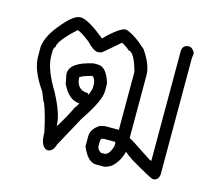

<svg xmlns="http://www.w3.org/2000/svg" viewBox="-76 -563 735 657"><g transform="rotate(15 291.5 -234.5)"><path d="M132.8 -470.7H138.7Q166.5 -465.8 222.7 -419.9Q272.9 -470.7 294.9 -470.7Q325.7 -461.4 369.1 -421.9Q402.3 -374.5 402.3 -337.9V-115.2Q406.2 -115.2 488.3 -60.5Q490.2 -60.5 494.1 -58.6V-445.3Q494.1 -470.7 517.6 -470.7Q529.8 -470.7 539.1 -453.1L537.1 -433.6V-21.5Q533.7 0 515.6 0Q507.8 0 431.6 -44.9Q418 -53.7 402.3 -66.4Q393.1 -29.3 367.2 -7.8Q350.6 2 341.8 2H314.5Q284.7 2 263.7 -48.8V-84Q263.7 -110.4 293 -128.9Q308.6 -132.8 312.5 -132.8H359.4V-337.9Q341.8 -404.3 320.3 -404.3Q318.4 -409.2 293 -423.8Q234.9 -373 232.4 -373L220.7 -371.1Q205.1 -371.1 179.7 -398.4Q143.6 -425.8 134.8 -425.8Q76.2 -372.6 76.2 -349.6Q72.3 -349.1 70.3 -335.9V-316.4Q70.3 -271.5 113.3 -201.2Q150.4 -131.8 150.4 -91.8H152.3Q173.8 -125.5 195.3 -169.9Q198.2 -169.9 205.1 -185.5Q168 -185.5 142.6 -238.3Q142.6 -242.2 136.7 -269.5V-273.4Q136.7 -312.5 216.8 -330.1H232.4Q261.7 -330.1 277.3 -281.2Q279.3 -278.8 279.3 -267.6V-248Q279.3 -214.4 226.6 -136.7L168 -29.3Q160.2 -2 140.6 -2Q115.2 -7.8 115.2 -58.6Q102.5 -120.6 87.9 -156.2Q85.4 -156.2 72.3 -191.4Q27.3 -254.4 27.3 -304.7V-339.8Q32.7 -380.4 74.2 -427.7Q110.4 -470.7 132.8 -470.7ZM181.6 -271.5Q184.1 -226.6 224.6 -226.6Q225.1 -222.7 228.5 -222.7Q236.3 -241.7 236.3 -250V-265.6Q231.4 -287.1 222.7 -287.1Q192.9 -279.8 181.6 -271.5ZM306.6 -78.1V-60.5Q306.6 -49.8 320.3 -41H332Q349.6 -41 359.4 -76.2V-85.9Q359.4 -89.8 355.5 -89.8H318.4Q306.6 -89.8 306.6 -78.1Z"/></g></svg>

Font: CEF Fonts CJK
Style: Regular
Weight: 400
Designer: PartyBoss (派对大魔王)
Version: Release 2.25